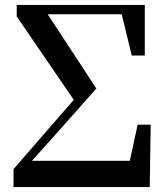

<svg xmlns="http://www.w3.org/2000/svg" viewBox="-20 -761 668 781"><path d="M35 0H589L593 -254H540L508 -107H110L231 -242L372 -401L174 -703H475L516 -535H569V-741H48V-694L280 -355L35 -73Z"/></svg>

Font: Noto Serif CJK TC
Style: Bold
Weight: 700
Designer: Ryoko NISHIZUKA 西塚涼子 (kana & ideographs); Frank Grießhammer (Latin, Greek & Cyrillic); Wenlong ZHANG 张文龙 (bopomofo); San
Foundry: Adobe
Version: Version 2.001;hotconv 1.1.0;makeotfexe 2.6.0